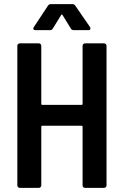

<svg xmlns="http://www.w3.org/2000/svg" viewBox="-20 -910 597 930"><path d="M392 -700H484Q489 -700 492.5 -696.5Q496 -693 496 -688V-12Q496 -7 492.5 -3.5Q489 0 484 0H392Q387 0 383.5 -3.5Q380 -7 380 -12V-296Q380 -301 375 -301H185Q180 -301 180 -296V-12Q180 -7 176.5 -3.5Q173 0 168 0H76Q71 0 67.5 -3.5Q64 -7 64 -12V-688Q64 -693 67.5 -696.5Q71 -700 76 -700H168Q173 -700 176.5 -696.5Q180 -693 180 -688V-407Q180 -402 185 -402H375Q380 -402 380 -407V-688Q380 -693 383.5 -696.5Q387 -700 392 -700ZM144 -779 212 -882Q217 -890 226 -890H331Q340 -890 345 -882L416 -779Q418 -776 418 -772Q418 -764 408 -764H337Q327 -764 323 -772L283 -837Q281 -840 279 -840Q277 -840 276 -837L236 -772Q232 -764 222 -764H151Q144 -764 142 -768.5Q140 -773 144 -779Z"/></svg>

Font: Barlow Semi Condensed SemiBold
Style: Regular
Weight: 600
Width: 4
Designer: Jeremy Tribby
Foundry: Tribby Type
Version: Version 1.408